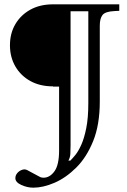

<svg xmlns="http://www.w3.org/2000/svg" viewBox="-20 -720 588 887"><path d="M134 147Q106 147 78.5 134.5Q51 122 51 103Q51 90 60 79.5Q69 69 82 64.5Q95 60 106 66L162 96Q167 99 172 100Q177 101 181 101Q210 101 231.5 71.5Q253 42 253 -25V-700H306V-48Q306 -26 305 -9Q304 8 296 22H305Q314 13 328 -4Q342 -21 355.5 -51Q369 -81 378.5 -128Q388 -175 388 -244V-700H441V-251Q441 -144 410.5 -68.5Q380 7 332 54.5Q284 102 231.5 124.5Q179 147 134 147ZM225 -321Q165 -321 120.5 -345.5Q76 -370 51 -413Q26 -456 26 -511Q26 -566 51 -608.5Q76 -651 120.5 -675.5Q165 -700 225 -700ZM225 -320V-700H257V-320ZM422 -602 419 -668H293V-700H531V-670L510 -669Q466 -667 453.5 -650.5Q441 -634 441 -602Z"/></svg>

Font: Hedvig Letters Serif 24pt 24pt
Style: Regular
Weight: 400
Version: Version 1.000